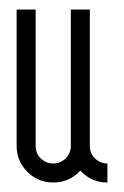

<svg xmlns="http://www.w3.org/2000/svg" viewBox="-20 -373 261 404"><path d="M169 -66Q169 -50 180 -39.5Q191 -29 206 -29V11Q172 11 149 -14Q126 11 92 11Q60 11 37.5 -11.5Q15 -34 15 -66V-353H55V-66Q55 -50 66 -39.5Q77 -29 92 -29Q107 -29 118 -39.5Q129 -50 129 -66V-353H169Z"/></svg>

Font: RIT Chingam
Style: Regular
Weight: 400
Version: Version 1.2.1